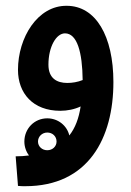

<svg xmlns="http://www.w3.org/2000/svg" viewBox="-20 -386 451 662"><path d="M67 256C285 256 371 90 371 -103C371 -262 310 -366 210 -366C110 -367 42 -257 42 -145C42 -65 93 -4 188 -4C212 -4 237 -9 258 -19C252 22 239 56 219 81C211 47 180 22 143 22C98 22 64 58 64 102C64 120 70 137 80 150C65 152 50 153 34 153L42 255C51 256 60 256 67 256ZM147 -163C147 -225 174 -271 204 -271C246 -271 264 -206 265 -110C248 -103 229 -100 212 -100C176 -100 147 -116 147 -163ZM143 132C125 132 111 119 111 102C111 85 125 71 143 71C161 71 175 84 175 102C175 119 161 132 143 132Z"/></svg>

Font: Noto Sans Arabic UI XCn SmBd
Style: Regular
Weight: 600
Width: 2
Designer: Monotype Design Team, Nadine Chahine and Nizar Qandah
Foundry: Monotype Imaging Inc.
Version: Version 2.010